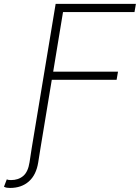

<svg xmlns="http://www.w3.org/2000/svg" viewBox="-117 -747 707 971"><path d="M43.7 0 164.4 -727.3H570.3L563.2 -686.1H201.7L152 -384.6H479.8L472.7 -343.4H144.9L88.1 0L76.3 74.2Q66.1 137.8 28.9 170.6Q-8.2 203.5 -66.4 203.5Q-75.3 203.5 -82.2 202.4Q-89.1 201.3 -96.9 197.4L-82.7 160.2Q-76 163.7 -61.4 163.7Q-24.1 163.7 0.4 142.9Q24.9 122.2 32.3 73.9Z"/></svg>

Font: Inter Extra Light  BETA
Style: Italic
Weight: 200
Italic angle: 9.39999°
Designer: Rasmus Andersson
Foundry: rsms
Version: Version 3.011;git-f93a4a705